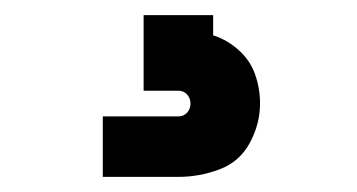

<svg xmlns="http://www.w3.org/2000/svg" viewBox="-20 -20 472 254"><path d="M116 214H216Q244 214 270.5 204Q297 194 310.5 169Q324 144 324 117Q324 97 317.5 78.5Q311 60 296 46.5Q281 33 263 27Q262 27 262 27Q262 27 262 27V0H170V100H216Q223 100 227.5 105Q232 110 232 117Q232 124 227.5 129Q223 134 216 134H116Z"/></svg>

Font: Iosevka Sparkle Semibold
Style: Regular
Weight: 600
Designer: Belleve Invis
Foundry: Belleve Invis
Version: Version 4.5.0; ttfautohint (v1.8.3)